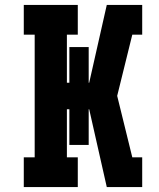

<svg xmlns="http://www.w3.org/2000/svg" viewBox="-20 -755 640 775"><path d="M76 0V-120H120V-615H76V-735H294V-615H250V-421H260V-565H338V-421H340L411 -735H554V-615H514L453 -368L514 -120H554V0H411L340 -314H338V-170H260V-314H250V-120H294V0Z"/></svg>

Font: Iosevka Curly Slab HvEx
Style: Regular
Weight: 900
Width: 7
Monospace: yes
Designer: Belleve Invis
Foundry: Belleve Invis
Version: Version 11.1.0; ttfautohint (v1.8.3)